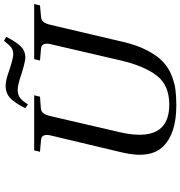

<svg xmlns="http://www.w3.org/2000/svg" viewBox="9 -891 897 955"><g transform="rotate(-90 457.5 -413.5)"><path d="M177 -256 261 -609Q272 -655 239 -658L180 -663L187 -692H461L454 -663L399 -659Q381 -658 372 -646.5Q363 -635 357 -609L278 -269Q220 -20 415 -20Q511 -20 559 -82.5Q607 -145 634 -260L715 -609Q726 -655 693 -658L634 -663L641 -692H915L908 -663L853 -658Q835 -657 826 -646Q817 -635 811 -609L726 -247Q710 -179 684.5 -130.5Q659 -82 630.5 -54Q602 -26 563.5 -10Q525 6 490.5 10.5Q456 15 410 15Q272 15 207.5 -49.5Q143 -114 177 -256ZM397 -736Q408 -758 415 -769.5Q422 -781 436 -799Q450 -817 468 -825.5Q486 -834 509 -834Q537 -834 588 -815Q647 -796 664 -796Q684 -796 697 -805Q710 -814 732 -842L752 -831Q727 -782 704.5 -759Q682 -736 648 -736Q629 -736 568 -755Q513 -774 488 -774Q464 -774 448.5 -762.5Q433 -751 416 -723Z"/></g></svg>

Font: Heuristica
Style: Italic
Weight: 400
Italic angle: -13°
Version: Version 1.0.2